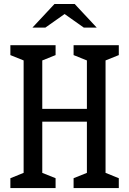

<svg xmlns="http://www.w3.org/2000/svg" viewBox="-20 -961 660 981"><path d="M356 -50.5 444 -85.8 424 -47.2V-682.8L444 -644.2L356 -679.5V-730H587V-679.5L499.3 -644.2L519.3 -685.7V-44.3L499.3 -85.8L587 -50.5V0H356ZM33 -50.5 120.7 -85.8 100.7 -47.2V-682.8L120.7 -644.2L33 -679.5V-730H264V-679.5L176 -644.2L196 -685.7V-44.3L176 -85.8L264 -50.5V0H33ZM128.7 -404.8H492V-339.2H128.7ZM258.5 -940.7H361.5L474.2 -820H408.2L296.7 -898.7H323.3L211.8 -820H145.8Z"/></svg>

Font: Monaspace Xenon Var ExtraLight
Style: Regular
Weight: 200
Designer: Riley Cran and the Lettermatic Team
Version: Version 1.200 (Monaspace Xenon Var)